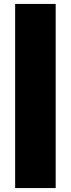

<svg xmlns="http://www.w3.org/2000/svg" viewBox="-20 -762 360 976"><path d="M57 194V-742H263V194Z"/></svg>

Font: Montserrat Thin Black
Style: Regular
Weight: 900
Version: Version 9.000